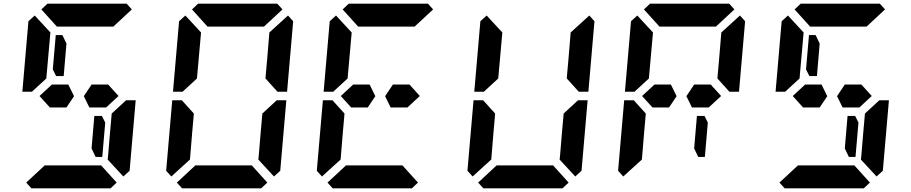

<svg xmlns="http://www.w3.org/2000/svg" viewBox="-20 -1020 4936 1040"><path d="M550 -356 534 -170H498L476 -216L491 -392H532ZM566 -562 622 -500 555 -438H495H464L434 -499L476 -562H506H520ZM156 -526 153 -523H101L134 -905L168 -936L253 -844L240 -698L232 -608L231 -595ZM585 -405 663 -477H715L682 -95L648 -64L563 -156L565 -170L576 -302L584 -392ZM204 -969 237 -1000H390H514H666L694 -969L594 -876H587H534H503H379H348H295H288ZM612 -31 579 0H426H302H150L122 -31L222 -124H528ZM350 -562 381 -499 340 -438H310H250L194 -500L261 -562H306H321ZM266 -644 282 -830H318L340 -784L325 -608H284Z M972 -526 969 -523H917L950 -905L984 -936L1069 -844L1056 -698L1048 -608L1047 -595ZM1401 -405 1479 -477H1531L1498 -95L1464 -64L1379 -156L1381 -170L1392 -302L1400 -392ZM1021 -302 1009 -156 908 -64 880 -95 913 -477H965L974 -467L1030 -405L1029 -392ZM1020 -969 1053 -1000H1206H1330H1482L1510 -969L1410 -876H1403H1350H1319H1195H1164H1111H1104ZM1428 -31 1395 0H1242H1118H966L938 -31L1038 -124H1344ZM1540 -936 1568 -905 1535 -523H1483L1474 -533L1418 -595L1419 -608L1427 -698L1438 -830L1439 -844Z M2198 -562 2254 -500 2187 -438H2127H2096L2066 -499L2108 -562H2138H2152ZM1788 -526 1785 -523H1733L1766 -905L1800 -936L1885 -844L1872 -698L1864 -608L1863 -595ZM1837 -302 1825 -156 1724 -64 1696 -95 1729 -477H1781L1790 -467L1846 -405L1845 -392ZM1836 -969 1869 -1000H2022H2146H2298L2326 -969L2226 -876H2219H2166H2135H2011H1980H1927H1920ZM2244 -31 2211 0H2058H1934H1782L1754 -31L1854 -124H2160ZM1982 -562 2013 -499 1972 -438H1942H1882L1826 -500L1893 -562H1938H1953Z M2604 -526 2601 -523H2549L2582 -905L2616 -936L2701 -844L2688 -698L2680 -608L2679 -595ZM3033 -405 3111 -477H3163L3130 -95L3096 -64L3011 -156L3013 -170L3024 -302L3032 -392ZM2653 -302 2641 -156 2540 -64 2512 -95 2545 -477H2597L2606 -467L2662 -405L2661 -392ZM3060 -31 3027 0H2874H2750H2598L2570 -31L2670 -124H2976ZM3172 -936 3200 -905 3167 -523H3115L3106 -533L3050 -595L3051 -608L3059 -698L3070 -830L3071 -844Z M3814 -356 3798 -170H3762L3740 -216L3755 -392H3796ZM3830 -562 3886 -500 3819 -438H3759H3728L3698 -499L3740 -562H3770H3784ZM3420 -526 3417 -523H3365L3398 -905L3432 -936L3517 -844L3504 -698L3496 -608L3495 -595ZM3469 -302 3457 -156 3356 -64 3328 -95 3361 -477H3413L3422 -467L3478 -405L3477 -392ZM3468 -969 3501 -1000H3654H3778H3930L3958 -969L3858 -876H3851H3798H3767H3643H3612H3559H3552ZM3988 -936 4016 -905 3983 -523H3931L3922 -533L3866 -595L3867 -608L3875 -698L3886 -830L3887 -844ZM3614 -562 3645 -499 3604 -438H3574H3514L3458 -500L3525 -562H3570H3585Z M4630 -356 4614 -170H4578L4556 -216L4571 -392H4612ZM4646 -562 4702 -500 4635 -438H4575H4544L4514 -499L4556 -562H4586H4600ZM4236 -526 4233 -523H4181L4214 -905L4248 -936L4333 -844L4320 -698L4312 -608L4311 -595ZM4665 -405 4743 -477H4795L4762 -95L4728 -64L4643 -156L4645 -170L4656 -302L4664 -392ZM4284 -969 4317 -1000H4470H4594H4746L4774 -969L4674 -876H4667H4614H4583H4459H4428H4375H4368ZM4692 -31 4659 0H4506H4382H4230L4202 -31L4302 -124H4608ZM4430 -562 4461 -499 4420 -438H4390H4330L4274 -500L4341 -562H4386H4401ZM4346 -644 4362 -830H4398L4420 -784L4405 -608H4364Z"/></svg>

Font: DSEG14 Classic Mini
Style: Bold Italic
Weight: 700
Italic angle: -5°
Designer: Keshikan(Twitter:@keshinomi_88pro)
Version: Version 0.46